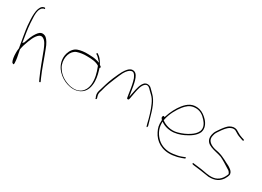

<svg xmlns="http://www.w3.org/2000/svg" viewBox="-22 -1353 2860 2098"><g transform="rotate(30 1408.0 -304.0)"><path d="M46 -407C50 -358 76 -213 88 -145V-141C85 -121 83 -102 84 -85V-84C84 -40 90 1 103 26C111 34 121 39 124 37C130 32 130 15 126 -16C123 -51 111 -94 104 -137V-140C105 -142 105 -143 105 -146V-147L111 -175C114 -189 119 -204 124 -218C143 -272 166 -341 210 -373C218 -378 227 -381 236 -381H238C268 -376 285 -355 299 -332C309 -314 320 -293 331 -264C365 -175 408 -55 446 28L461 60C465 68 481 62 476 53L461 20C421 -68 382 -190 346 -281C335 -312 324 -336 312 -355C291 -388 273 -410 236 -413C204 -413 188 -395 168 -367C144 -334 124 -281 109 -235L108 -231C108 -230 106 -228 105 -227L91 -213L85 -252C66 -368 60 -408 56 -508C54 -551 55 -594 72 -624C82 -642 91 -648 103 -654H113C118 -656 120 -661 118 -666C114 -677 88 -665 82 -661C31 -620 38 -508 46 -407Z M567 -355C545 -284 567 -216 600 -171C626 -135 669 -100 712 -81C751 -63 806 -48 859 -58C931 -72 977 -122 986 -200C995 -258 981 -322 967 -368L958 -398C962 -402 970 -411 963 -416L943 -431C939 -438 937 -447 931 -453C917 -478 892 -508 873 -518L861 -526C858 -529 855 -528 852 -524C846 -513 857 -510 863 -506C874 -500 887 -484 899 -472L926 -445L889 -455C857 -464 821 -467 779 -467C729 -469 685 -463 648 -450C610 -437 580 -398 567 -355ZM585 -223C557 -306 587 -400 655 -424C688 -435 733 -443 778 -441C839 -441 892 -436 931 -410L936 -397C957 -342 980 -271 971 -193C959 -102 892 -46 788 -64C715 -79 650 -117 613 -171C602 -186 591 -204 585 -223ZM778 -441Z M1078 -112 1086 -94C1086 -86 1088 -80 1094 -84C1101 -86 1102 -90 1100 -98V-99L1094 -119C1085 -147 1091 -166 1100 -192C1105 -208 1110 -229 1116 -252C1127 -291 1189 -442 1206 -473C1217 -494 1230 -510 1240 -520C1250 -531 1261 -537 1271 -541C1300 -552 1314 -535 1326 -515C1336 -500 1344 -481 1350 -454C1362 -411 1370 -350 1377 -305C1380 -284 1382 -270 1384 -264C1385 -260 1386 -258 1394 -256C1406 -254 1409 -259 1413 -280C1414 -285 1415 -291 1416 -297C1419 -316 1423 -335 1427 -357C1437 -405 1446 -459 1481 -487C1514 -511 1544 -473 1555 -461L1585 -432C1611 -409 1630 -381 1646 -345C1673 -288 1700 -196 1715 -128L1721 -109C1721 -105 1722 -104 1724 -100C1732 -89 1735 -104 1735 -115L1730 -133C1726 -145 1720 -167 1712 -196C1685 -296 1655 -387 1596 -443C1574 -463 1560 -482 1539 -498C1518 -510 1492 -512 1471 -499C1433 -469 1421 -407 1408 -341L1397 -287L1388 -341C1374 -423 1362 -540 1304 -557C1273 -567 1247 -551 1229 -531C1217 -519 1206 -502 1193 -481C1182 -461 1164 -424 1142 -372C1108 -290 1105 -263 1084 -198C1073 -166 1068 -143 1078 -112Z M1818 -282C1812 -270 1823 -257 1833 -247V-239C1829 -181 1838 -149 1859 -107C1902 -19 1993 45 2126 29C2166 24 2199 16 2225 6L2262 -8C2264 -9 2266 -12 2267 -18C2269 -20 2269 -21 2264 -22H2256L2219 -8C2194 2 2161 8 2123 13C2043 24 1972 -1 1929 -41C1886 -81 1848 -138 1848 -217V-235L1863 -225C1892 -207 1926 -195 1971 -192C2031 -188 2087 -207 2130 -227C2188 -255 2247 -291 2272 -346C2292 -400 2265 -452 2234 -486C2206 -516 2171 -544 2128 -555C2039 -576 1984 -533 1940 -479C1903 -434 1866 -364 1846 -299L1842 -289L1832 -293C1825 -296 1822 -292 1818 -283ZM1851 -254 1854 -268C1869 -343 1912 -419 1952 -469C1983 -507 2016 -537 2068 -543C2141 -552 2188 -514 2221 -476C2244 -450 2278 -404 2257 -352C2243 -319 2213 -293 2185 -275C2147 -249 2101 -229 2050 -215C1972 -193 1895 -219 1851 -254ZM1854 -268Z M2362 -10C2357 -6 2363 3 2366 5L2381 8C2409 11 2440 16 2470 19C2507 23 2546 32 2582 36C2667 40 2716 10 2749 -39C2759 -55 2773 -83 2775 -103C2771 -133 2754 -149 2730 -164V-165H2729C2720 -172 2709 -178 2694 -185C2678 -192 2663 -201 2646 -210C2613 -227 2579 -242 2543 -251L2495 -261C2469 -267 2437 -282 2421 -298C2407 -312 2397 -326 2397 -353V-355C2398 -367 2401 -382 2406 -399C2412 -416 2427 -439 2452 -474C2477 -508 2498 -529 2514 -539C2536 -552 2560 -561 2586 -550V-549L2614 -533L2615 -532C2635 -519 2658 -510 2686 -501L2707 -494H2708C2712 -494 2715 -493 2717 -493C2720 -504 2717 -508 2714 -509L2691 -516H2690C2677 -521 2666 -525 2654 -530C2630 -541 2615 -554 2594 -564C2563 -576 2537 -571 2506 -554C2490 -545 2467 -521 2440 -484C2413 -447 2396 -420 2391 -404C2384 -386 2382 -370 2381 -354C2381 -248 2506 -250 2588 -220H2589C2634 -198 2681 -168 2720 -143C2739 -134 2750 -122 2758 -103L2760 -100C2740 -41 2701 9 2633 19C2573 27 2520 9 2472 3C2442 0 2410 -6 2384 -8L2368 -10C2367 -10 2365 -11 2362 -10Z"/></g></svg>

Font: Stray Cat
Style: ExLt
Weight: 200
Version: Version 1.0